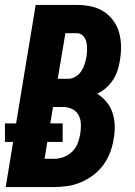

<svg xmlns="http://www.w3.org/2000/svg" viewBox="-23 -755 543 775"><path d="M0 0 30 -182H-3V-257H42L121 -735H287Q315 -735 343 -729.5Q371 -724 394 -709.5Q417 -695 433.5 -673Q450 -651 457.5 -624.5Q465 -598 465.5 -569Q466 -540 461 -511Q458 -491 451.5 -471Q445 -451 433.5 -433Q422 -415 405.5 -400.5Q389 -386 369 -376H370Q391 -363 407 -343.5Q423 -324 431 -300Q439 -276 440 -249Q441 -222 436 -196Q432 -168 422 -141Q412 -114 395 -90.5Q378 -67 354.5 -49Q331 -31 304 -19.5Q277 -8 249.5 -4Q222 0 195 0ZM210 -437H253Q268 -437 282 -445.5Q296 -454 305 -467.5Q314 -481 318.5 -496Q323 -511 326 -526Q328 -541 328.5 -556.5Q329 -572 325.5 -586Q322 -600 312 -610.5Q302 -621 287 -621H241ZM195 -114Q214 -114 233.5 -121Q253 -128 268 -142.5Q283 -157 290.5 -176.5Q298 -196 301 -215Q304 -234 303.5 -253.5Q303 -273 294.5 -289.5Q286 -306 269 -314.5Q252 -323 233 -323H191L180 -257H230V-182H168L157 -114Z"/></svg>

Font: Iosevka Curly Heavy Oblique
Style: Regular
Weight: 900
Italic angle: -9°
Monospace: yes
Designer: Belleve Invis
Foundry: Belleve Invis
Version: Version 11.1.0; ttfautohint (v1.8.3)